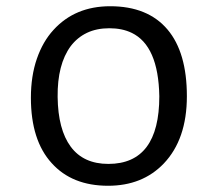

<svg xmlns="http://www.w3.org/2000/svg" viewBox="-20 -592 706 622"><path d="M80.1 -275.4Q80.1 -345.7 99.4 -401.6Q118.7 -457.5 153.3 -495.1Q223.1 -571.8 336.9 -571.8Q459 -571.8 522.9 -496.1Q585.4 -421.9 585.4 -280.3Q585.4 -140.6 510.3 -62Q441.4 9.8 330.1 9.8Q213.4 9.8 147.5 -63.5Q80.1 -137.2 80.1 -275.4ZM331.1 -61Q496.1 -61 496.1 -280.3Q493.2 -444.3 406.2 -485.8Q375.5 -500.5 334.2 -500.5Q293 -500.5 261.7 -485.6Q230.5 -470.7 209 -442.4Q165.5 -383.3 166.7 -277.8Q168 -172.4 209.2 -116.7Q250.5 -61 331.1 -61Z"/></svg>

Font: Duru Sans
Style: Regular
Weight: 400
Designer: Onur Yazõcõgil
Foundry: Onur Yazõcõgil
Version: Version 1.001